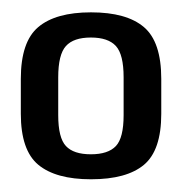

<svg xmlns="http://www.w3.org/2000/svg" viewBox="-20 -702 293 308"><path d="M126 -414.4Q183.1 -414.4 210.9 -437.6Q238.7 -460.8 238.7 -519.5V-575.5Q238.7 -634.9 210.9 -658.5Q183.1 -682.2 126 -682.2Q69.3 -682.2 41.3 -658.5Q13.4 -634.9 13.4 -575.5V-519.5Q13.4 -461 41.4 -437.7Q69.5 -414.4 126 -414.4ZM125.8 -454.5Q98.1 -454.5 85.8 -467.7Q73.4 -480.8 73.4 -517.3V-578Q73.4 -614.6 85.8 -628.2Q98.1 -641.8 125.8 -641.8Q153.4 -641.8 165.9 -628.2Q178.3 -614.6 178.3 -578V-517.3Q178.3 -480.8 165.9 -467.7Q153.4 -454.5 125.8 -454.5Z"/></svg>

Font: Anybody Thin Condensed
Style: Regular
Weight: 100
Width: 3
Version: Version 1.113;gftools[0.9.25]